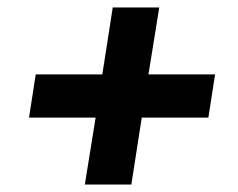

<svg xmlns="http://www.w3.org/2000/svg" viewBox="-20 -588 640 516"><path d="M208 -92H333L361 -272H540L558 -388H379L408 -568H283L255 -388H76L58 -272H237Z"/></svg>

Font: JetBrains Mono
Style: Bold Italic
Weight: 558
Italic angle: -9°
Monospace: yes
Designer: Philipp Nurullin, Konstantin Bulenkov
Foundry: JetBrains
Version: Version 2.305